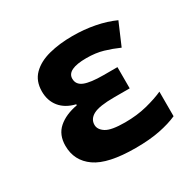

<svg xmlns="http://www.w3.org/2000/svg" viewBox="-129 -696 858 846"><g transform="rotate(-30 300.0 -273.5)"><path d="M332 10Q192 10 130 -33.5Q68 -77 68 -153Q68 -209 104 -240.5Q140 -272 201 -283V-288Q151 -300 124.5 -332.5Q98 -365 98 -412Q98 -465 130 -497Q162 -529 216 -543Q270 -557 336 -557Q395 -557 449 -546.5Q503 -536 547 -516L499 -404Q463 -420 425.5 -431Q388 -442 341 -442Q242 -442 242 -394Q242 -364 272.5 -351.5Q303 -339 370 -339H440V-231H361Q285 -231 255 -215Q225 -199 225 -169Q225 -145 251.5 -128Q278 -111 348 -111Q409 -111 460 -124Q511 -137 546 -153V-28Q508 -11 455.5 -0.5Q403 10 332 10Z"/></g></svg>

Font: Noto Sans Mono ExtraBold
Style: Regular
Weight: 800
Designer: Monotype Design Team
Foundry: Monotype Imaging Inc.
Version: Version 2.014